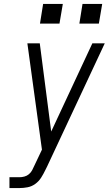

<svg xmlns="http://www.w3.org/2000/svg" viewBox="-20 -955 552 975"><path d="M28 0V-55H79Q91 -55 104 -58.5Q117 -62 127 -70.5Q137 -79 143.5 -91Q150 -103 155 -115L193 -195L119 -735H182L240 -287L449 -735H512L219 -109L210 -91Q201 -72 189 -53Q177 -34 159 -21Q141 -8 120 -4Q99 0 79 0ZM482 -835H383L399 -935H499ZM183 -835 199 -935H299L282 -835Z"/></svg>

Font: Iosevka SS04 Light
Style: Italic
Weight: 300
Italic angle: -9°
Monospace: yes
Designer: Belleve Invis
Foundry: Belleve Invis
Version: Version 19.0.0; ttfautohint (v1.8.4)